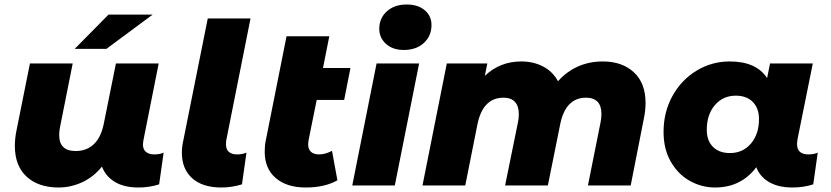

<svg xmlns="http://www.w3.org/2000/svg" viewBox="-20 -824 3694 853"><path d="M707 -146 687 -5Q644 9 595 9Q531 9 490 -16Q449 -41 433 -84Q396 -38 345.5 -14.5Q295 9 240 9Q151 9 98.5 -39Q46 -87 46 -176Q46 -209 53 -243L113 -542H303L247 -261Q243 -242 243 -224Q243 -153 316 -153Q365 -153 397 -183.5Q429 -214 441 -274L495 -542H685L617 -200Q615 -188 615 -183Q615 -160 628.5 -149Q642 -138 665 -138Q691 -138 707 -146ZM462 -759H658L453 -607H312Z M788 -146Q788 -171 794 -198L903 -742H1093L986 -205Q984 -197 984 -183Q984 -160 997 -149Q1010 -138 1033 -138Q1057 -138 1075 -146L1055 -5Q1010 9 963 9Q880 9 834 -32Q788 -73 788 -146Z M1351 -202Q1349 -188 1349 -183Q1349 -161 1361.5 -149.5Q1374 -138 1398 -138Q1425 -138 1455 -154L1479 -23Q1423 9 1338 9Q1254 9 1205 -33Q1156 -75 1156 -150Q1156 -179 1161 -201L1253 -663H1443L1415 -522H1537L1509 -380H1387Z M1653 -542H1842L1734 0H1545ZM1665 -696Q1665 -743 1698.5 -773.5Q1732 -804 1787 -804Q1837 -804 1867 -778.5Q1897 -753 1897 -713Q1897 -664 1863 -633Q1829 -602 1774 -602Q1725 -602 1695 -629Q1665 -656 1665 -696Z M2848 -367Q2848 -334 2841 -300L2782 0H2592L2648 -280Q2652 -299 2652 -318Q2652 -354 2634.5 -372Q2617 -390 2584 -390Q2493 -390 2469 -273L2414 0H2224L2281 -280Q2285 -297 2285 -317Q2285 -353 2267.5 -371.5Q2250 -390 2217 -390Q2125 -390 2101 -271L2047 0H1857L1965 -542H2145L2134 -487Q2201 -551 2296 -551Q2350 -551 2393 -528.5Q2436 -506 2459 -463Q2497 -506 2547.5 -528.5Q2598 -551 2658 -551Q2744 -551 2796 -503Q2848 -455 2848 -367Z M3613 -146 3593 -5Q3550 9 3501 9Q3438 9 3397 -15Q3356 -39 3340 -81Q3272 9 3157 9Q3097 9 3044.5 -20.5Q2992 -50 2960 -106Q2928 -162 2928 -238Q2928 -326 2967.5 -397.5Q3007 -469 3074.5 -510Q3142 -551 3222 -551Q3340 -551 3388 -477L3401 -542H3591L3523 -205Q3521 -191 3521 -185Q3521 -138 3571 -138Q3597 -138 3613 -146ZM3352 -295Q3352 -343 3324.5 -371Q3297 -399 3249 -399Q3192 -399 3156 -357Q3120 -315 3120 -247Q3120 -199 3147.5 -171.5Q3175 -144 3223 -144Q3280 -144 3316 -186Q3352 -228 3352 -295Z"/></svg>

Font: Montserrat Alternates ExtraBold
Style: Italic
Weight: 800
Italic angle: -11.3°
Designer: Julieta Ulanovsky
Foundry: Julieta Ulanovsky
Version: Version 7.200